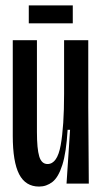

<svg xmlns="http://www.w3.org/2000/svg" viewBox="-20 -676 377 707"><path d="M124 11Q74 11 50.5 -34.5Q27 -80 27 -176V-528H116V-190Q116 -128 124.5 -100Q133 -72 155 -72Q191 -72 203.5 -141.5Q216 -211 216 -330V-528H305V-281L307 0H225L238 -198H229Q224 -114 209.5 -68.5Q195 -23 173 -6Q151 11 124 11ZM86 -590V-656H248V-590Z"/></svg>

Font: Bricolage Grotesque 96pt Condensed
Style: Regular
Weight: 400
Width: 3
Designer: Mathieu Triay
Foundry: Atelier Triay
Version: Version 1.001; ttfautohint (v1.8.4.7-5d5b);gftools[0.9.33.de